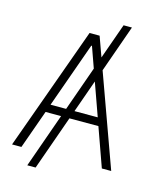

<svg xmlns="http://www.w3.org/2000/svg" viewBox="-129 -885 864 1063"><g transform="rotate(15 303.0 -353.5)"><path d="M397.5 -526.4 587.9 0H534.2L455.1 -221.7H289.1L178.7 89.8H130.9L241.2 -221.7H152.3L73.2 0H19.5L274.4 -707H332L373 -593.3L445.3 -796.9H493.2ZM257.8 -267.6 348.1 -522.5 305.7 -641.6H301.8L168.5 -267.6ZM439 -267.6 372.1 -455.1 305.7 -267.6Z"/></g></svg>

Font: Pretendard GOV ExtraLight
Style: Regular
Weight: 200
Designer: Base glyphs from Inter by Rasmus Andersson; Hangeul glyphs from Noto Sans CJK(Source Han Sans) by Jang Soo-young and Kan
Foundry: Kil Hyung-jin
Version: Version 1.309